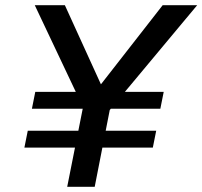

<svg xmlns="http://www.w3.org/2000/svg" viewBox="-20 -720 780 740"><path d="M239 0 300 -307 114 -700H230L369 -395L607 -700H740L403 -296L345 0ZM74 -151 87 -216H299L286 -151ZM103 -301 116 -366H315L302 -301ZM359 -151 371 -216H582L569 -151ZM400 -301 413 -366H611L598 -301Z"/></svg>

Font: REM
Style: Italic
Weight: 400
Italic angle: -11°
Designer: Octavio Pardo
Foundry: Ashler Design
Version: Version 1.005;gftools[0.9.28]